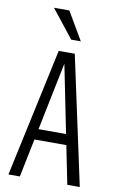

<svg xmlns="http://www.w3.org/2000/svg" viewBox="-102 -1005 652 1060"><g transform="rotate(10 224.0 -475.0)"><path d="M24 0 179 -720H235L88 0ZM354 0 209 -720H269L424 0ZM106 -275H340V-215H106ZM236 -793 112 -950H198L290 -793Z"/></g></svg>

Font: Instrument Sans Condensed
Style: Regular
Weight: 400
Width: 3
Designer: Rodrigo Fuenzalida
Foundry: fragTYPE
Version: Version 1.000;gftools[0.9.28]